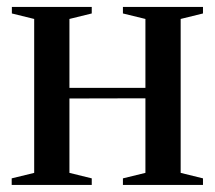

<svg xmlns="http://www.w3.org/2000/svg" viewBox="-20 -522 606 542"><path d="M13 0V-18.5L76.5 -34V-468.5L13.5 -484V-502.5H239V-484L176 -468.5V-274H390.5V-468.5L327 -484V-502.5H553V-484L490 -468.5V-34L553 -18.5V0H327V-18.5L390.5 -34V-244.5L176 -244V-34L239 -18.5V0Z"/></svg>

Font: Merriweather 144pt
Style: Regular
Weight: 400
Version: Version 2.100